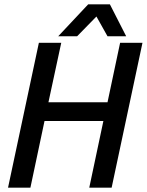

<svg xmlns="http://www.w3.org/2000/svg" viewBox="-20 -864 676 884"><path d="M456 -307H185L120 0H17L159 -667H262L203 -393H475L533 -667H636L494 0H391ZM248 -697 386 -844H486L561 -697H475L424 -788L335 -697Z"/></svg>

Font: Epunda Sans Medium
Style: Italic
Weight: 500
Italic angle: -12.0243°
Designer: Simon Atzbach
Foundry: typofactur
Version: Version 2.204; ttfautohint (v1.8.4.7-5d5b)